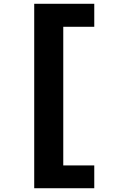

<svg xmlns="http://www.w3.org/2000/svg" viewBox="-20 -864 655 1010"><path d="M160 126.2V-844.1H475.9V-723.1H312.8V6.2H475.9V126.2Z"/></svg>

Font: FiraCode Nerd Font Mono
Style: Bold
Weight: 700
Monospace: yes
Designer: Carrois Corporate, Edenspiekermann AG, Nikita Prokopov
Foundry: Carrois Corporate, Edenspiekermann AG, Nikita Prokopov
Version: Version 6.002;Nerd Fonts 3.3.0